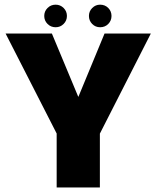

<svg xmlns="http://www.w3.org/2000/svg" viewBox="-20 -822 686 842"><path d="M228.5 0H418V-236L641.5 -675H438.5L324 -398H323L207.5 -675H4.5L228.5 -236.5ZM224 -702.5Q244.5 -702.5 259 -717Q273.5 -731.5 273.5 -752Q273.5 -772.5 259 -787Q244.5 -801.5 224 -801.5Q203 -801.5 188.5 -787Q174 -772.5 174 -752Q174 -731.5 188.5 -717Q203 -702.5 224 -702.5ZM419 -702.5Q440.5 -702.5 454.8 -717Q469 -731.5 469 -752Q469 -772.5 454.8 -787Q440.5 -801.5 419 -801.5Q399 -801.5 384.5 -787Q370 -772.5 370 -752Q370 -731.5 384.2 -717Q398.5 -702.5 419 -702.5Z"/></svg>

Font: Anybody SemiCondensed ExtraBold
Style: Regular
Weight: 800
Width: 4
Version: Version 1.113;gftools[0.9.25]